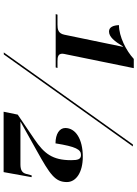

<svg xmlns="http://www.w3.org/2000/svg" viewBox="131 -890 760 1062"><g transform="rotate(90 511.0 -359.0)"><path d="M58 -287H353L356 -297H319C296 -297 277 -300 277 -324C277 -330 279 -337 281 -347L357 -719H306C261 -677 182 -637 119 -637C120 -608 129 -582 154 -582C184 -582 207 -611 237 -659H239L172 -335C165 -301 143 -297 116 -297H61ZM270 0H281L790 -714H779ZM598 1H932L960 -154H950L942 -124C936 -101 920 -92 889 -92H652L813 -182C946 -256 987 -284 987 -349C987 -400 933 -437 847 -437C749 -437 688 -397 688 -340C688 -308 721 -286 773 -286C791 -399 807 -427 837 -427C861 -427 866 -410 866 -372C866 -269 829 -223 751 -170L614 -77Z"/></g></svg>

Font: Noto Serif Display Black
Style: Italic
Weight: 900
Italic angle: -12°
Designer: Monotype Design Team
Foundry: Monotype Imaging Inc.
Version: Version 2.009